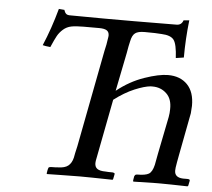

<svg xmlns="http://www.w3.org/2000/svg" viewBox="-49 -723 859 777"><g transform="rotate(5 380.0 -334.0)"><path d="M363.8 -81.1Q360.8 -67.9 360.8 -60.1Q360.8 -44.4 371.3 -37.1Q381.8 -29.8 404.8 -29.8Q413.6 -28.8 433.1 -28.8Q436 -28.8 439.9 -26.9Q443.4 -25.4 441.9 -21Q439.5 -6.3 438 -2Q437.5 -1.5 437 -0.5Q436.5 0.5 436 1Q433.6 1 409.2 0.5Q384.8 0 353.5 -0.5Q322.3 -1 303.2 -1Q279.8 -1 224.6 0L169.9 1L168 -1Q168.5 -2.4 168.9 -6.3Q169.4 -10.3 170.2 -14.2Q170.9 -18.1 171.9 -21Q173.3 -25.4 174.8 -26.9Q180.7 -28.8 184.1 -28.8Q202.1 -28.8 210.9 -29.8Q239.3 -30.3 252.9 -41.3Q266.6 -52.2 272 -74.2Q274.4 -88.9 282.2 -122.1L357.9 -516.1Q364.7 -543.9 367.2 -564.9Q369.1 -574.7 369.1 -580.1Q368.7 -594.2 358.9 -600.1Q349.1 -606 328.1 -606H264.2Q233.4 -606 215.1 -602.3Q196.8 -598.6 182.6 -586.2Q168.5 -573.7 160.2 -558.8Q151.9 -543.9 138.2 -512.2Q117.2 -514.2 106.9 -517.1Q136.7 -586.9 159.2 -668.9Q163.1 -668.9 170.7 -668Q178.2 -667 182.1 -667Q182.1 -665 184.1 -661.1Q189 -647 204.1 -647Q227.1 -647 274.9 -646.5Q322.8 -646 346.2 -646H466.8Q495.6 -646 553.7 -646.5Q611.8 -647 639.2 -647Q659.2 -647 666 -667Q669.9 -667 677.7 -668Q685.5 -668.9 689 -668.9Q680.2 -592.8 680.2 -517.1Q675.3 -516.1 664.1 -514.6Q652.8 -513.2 647.9 -512.2Q645 -567.9 632.3 -585.2Q619.6 -602.5 582 -604Q560.1 -606 516.1 -606H512.2Q486.8 -606 474.9 -597.2Q462.9 -588.4 458 -564Q453.6 -546.9 448.2 -514.2L417 -358.9Q468.8 -400.4 527.6 -420.7Q586.4 -440.9 623 -440.9Q672.9 -440.9 701.7 -410.9Q730.5 -380.9 730 -325.2Q730 -317.4 728 -294.9Q727.5 -292.5 726.6 -287.4Q725.6 -282.2 725.1 -279.8L694.8 -121.1Q692.4 -110.4 689.5 -92.5Q686.5 -74.7 686 -70.8Q686 -68.4 685.5 -64.2Q685.1 -60.1 685.1 -58.1Q685.1 -30.3 719.2 -28.8H737.8Q742.2 -28.8 746.1 -26.9Q748 -24.4 747.1 -21Q746.6 -18.1 745.1 -11.5Q743.7 -4.9 743.2 -2L742.2 -1Q741.2 0.5 740.2 1Q738.8 1 719.5 0.5Q700.2 0 674.3 -0.5Q648.4 -1 630.9 -1H613.8Q535.6 1 521 1L519 -1Q519 -2.9 519.5 -6.3Q520 -9.8 520.8 -14.2Q521.5 -18.6 522 -21Q522.5 -22 523.4 -23.4Q524.4 -24.9 524.9 -25.6Q525.4 -26.4 525.9 -26.9Q529.8 -28.8 533.2 -28.8Q566.4 -28.8 580.3 -36.9Q594.2 -44.9 601.1 -74.2Q607.9 -108.4 609.9 -121.1L640.1 -272Q643.1 -288.6 643.1 -303.2Q644.5 -345.2 621.3 -367.2Q598.1 -389.2 564.9 -389.2H557.1Q532.2 -387.2 491.9 -370.4Q451.7 -353.5 410.2 -321.8Z"/></g></svg>

Font: Common Serif News
Style: Italic
Weight: 450
Italic angle: -12°
Designer: Philipp H. Poll, Khaled Hosny
Foundry: Stefan Peev, Context Ltd.
Version: Version 1.026